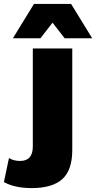

<svg xmlns="http://www.w3.org/2000/svg" viewBox="-119 -748 492 983"><path d="M353 -552H212L150 -632L88 -552H-53L55 -728H245ZM251 -500V20Q251 123 200 169Q149 215 43 215Q-44 215 -99 184L-73 61Q-50 76 -16 76Q49 76 49 2V-500Z"/></svg>

Font: Elaine Sans ExtraBold
Style: Regular
Weight: 800
Designer: Wei Huang
Foundry: Wei Huang
Version: Version 2.001;December 24, 2019;FontCreator 12.0.0.2547 64-b